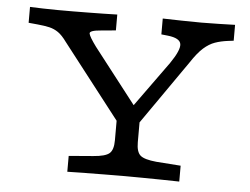

<svg xmlns="http://www.w3.org/2000/svg" viewBox="-45 -626 885 681"><g transform="rotate(5 397.5 -285.5)"><path d="M403.6 -160.5 172 -458.7Q156 -480.9 141.6 -490.9Q127.2 -500.9 110.1 -505Q93 -509 67.7 -511.4L35.2 -514.5V-571Q51.9 -570.2 80.2 -569.4Q108.6 -568.5 131.9 -568.5H136.3H138.1Q160.8 -568.5 187.5 -568.5Q214.2 -568.5 242.2 -569Q270.2 -569.4 296.8 -569.8Q323.5 -570.2 345.9 -571V-514.5L293.9 -509.7Q252.2 -506.5 254 -495.4Q255.9 -484.2 280.7 -450.5L447.3 -235.9L413.1 -229.9L547.3 -416Q581 -465 577.7 -486.1Q574.4 -507.1 531.4 -512L507.8 -514.5V-571Q539.4 -570.2 575 -569.4Q610.6 -568.5 645.5 -568.5Q676.3 -568.5 707.5 -569.4Q738.6 -570.2 765.3 -571V-514.5L745.8 -512.1Q720 -508.9 699.4 -501.6Q678.9 -494.4 659.2 -477Q639.5 -459.6 616.1 -424L432.6 -160.5ZM411.6 -2.4Q383.5 -2.4 349.6 -2Q315.7 -1.6 281.9 -1.2Q248.1 -0.9 217.9 -0.1V-56.5L304.8 -63.6Q347.9 -66.9 362.1 -79.4Q376.4 -91.8 376.4 -125.8V-250.8L424.1 -200.8L457.9 -249.7V-125.8Q457.9 -91.8 472.2 -79.3Q486.4 -66.9 529.5 -62.8L616.5 -56.5V0Q587 -0.8 552.8 -1.2Q518.6 -1.6 485.1 -2Q451.6 -2.4 422.8 -2.4H417.5Z"/></g></svg>

Font: Playfair 5pt SemiExpanded Light
Style: Regular
Weight: 300
Width: 6
Designer: Claus Eggers Sørensen
Foundry: Claus Eggers Sørensen
Version: Version 2.203